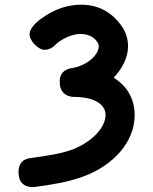

<svg xmlns="http://www.w3.org/2000/svg" viewBox="-20 -633 642 804"><path d="M208.5 -441.9Q188.5 -424.3 167 -424.3Q156.7 -424.3 145.5 -430.7Q134.3 -437 125.2 -446.5Q116.2 -456.1 110.1 -467.3Q104 -478.5 104 -488.3Q104 -501 111.1 -512.9Q118.2 -524.9 128.9 -535.4Q139.6 -545.9 151.9 -554.4Q164.1 -563 173.8 -569.3Q244.1 -613.3 319.8 -613.3Q374.5 -613.3 418.2 -589.4Q461.9 -565.4 492.7 -519Q505.4 -499 510.7 -479.2Q516.1 -459.5 516.1 -439Q516.1 -405.3 500 -371.1Q483.9 -336.9 456.1 -307.6Q501.5 -278.8 522.7 -238.8Q543.9 -198.7 543.9 -151.4Q543.9 -109.4 528.3 -70.6Q512.7 -31.7 483.9 2Q455.1 35.6 414.8 62.7Q374.5 89.8 325.2 107.4Q276.4 124.5 226.1 134Q175.8 143.6 125.5 149.9Q123 150.4 120.4 150.4Q117.7 150.4 115.7 150.4Q88.9 150.4 73.2 134.8Q57.6 119.1 57.6 87.9Q57.6 32.7 112.8 28.3H111.8Q157.7 22.5 202.1 14.4Q246.6 6.3 283.2 -6.8Q314.5 -19 340.1 -35.9Q365.7 -52.7 383.8 -71.8Q401.9 -90.8 411.9 -111.3Q421.9 -131.8 421.9 -151.4Q421.9 -169.4 412.6 -183.3Q403.3 -197.3 386 -207Q368.7 -216.8 344.7 -221.9Q320.8 -227.1 291.5 -227.1Q263.7 -227.1 246.8 -243.2Q230 -259.3 230 -291.5Q230 -339.8 281.7 -348.1Q302.7 -351.1 322.8 -360.1Q342.8 -369.1 358.4 -381.6Q374 -394 383.8 -409.2Q393.6 -424.3 393.6 -440.4Q393.6 -445.3 391.1 -450.7Q388.7 -456.1 379.9 -466.3L381.3 -465.3Q356.9 -490.7 317.4 -490.7Q304.2 -490.7 289.8 -487.3Q275.4 -483.9 261 -477.5Q246.6 -471.2 233.2 -462.4Q219.7 -453.6 209.5 -443.4Z"/></svg>

Font: Erica Type
Style: Bold
Weight: 700
Designer: Peter Wiegel
Foundry: Peter Wiegel
Version: Version 1.000 2010 initial release